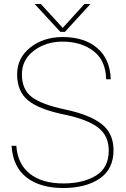

<svg xmlns="http://www.w3.org/2000/svg" viewBox="-20 -930 631 964"><path d="M295 -744Q404 -744 468.5 -688.5Q533 -633 536 -532H513Q511 -627 449 -674Q387 -721 294 -721Q210 -721 150 -675.5Q90 -630 90 -557Q90 -480 140 -442.5Q190 -405 308 -380Q431 -354 490.5 -307Q550 -260 550 -176Q550 -81 480.5 -33.5Q411 14 297 14Q182 14 113.5 -39Q45 -92 38 -198H62Q68 -107 129.5 -58Q191 -9 298 -9Q398 -9 462 -48.5Q526 -88 526 -174Q526 -249 472 -290Q418 -331 302 -355Q176 -381 121 -426Q66 -471 66 -557Q66 -639 132 -691.5Q198 -744 295 -744ZM154 -910H185L295 -790L404 -910H434L306 -770H283Z"/></svg>

Font: Nacelle Thin
Style: Regular
Weight: 100
Designer: Sora Sagano
Foundry: Sora Sagano
Version: Version 1.000;FEAKit 1.0